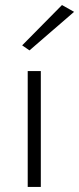

<svg xmlns="http://www.w3.org/2000/svg" viewBox="-20 -742 314 762"><path d="M274 -695 97 -542 68 -562 226 -722ZM90 -460H142V0H90Z"/></svg>

Font: Jost* Light
Style: Regular
Weight: 300
Version: Version 3.7